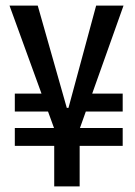

<svg xmlns="http://www.w3.org/2000/svg" viewBox="-20 -673 482 687"><path d="M33 -151V-215H419V-151ZM33 -274V-338H190V-274ZM271 -274V-338H419V-274ZM174 -6V-213L14 -653H115L219 -287H225L324 -653H422L265 -212V-6Z"/></svg>

Font: Bricolage Grotesque Condensed
Style: Regular
Weight: 400
Width: 3
Designer: Mathieu Triay
Foundry: Atelier Triay
Version: Version 1.000;gftools[0.9.30]